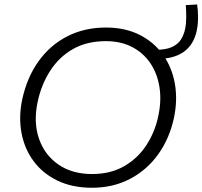

<svg xmlns="http://www.w3.org/2000/svg" viewBox="-20 -852 930 882"><path d="M402.5 10.5Q312.5 10.5 244.8 -22Q177 -54.5 135 -110.8Q93 -167 79 -240.2Q65 -313.5 82 -395Q104 -496.5 157.2 -570.8Q210.5 -645 289.2 -685.2Q368 -725.5 466.5 -725.5Q555 -725.5 621.2 -692Q687.5 -658.5 728.8 -600.5Q770 -542.5 783.2 -467.8Q796.5 -393 779 -310Q758.5 -215.5 706.8 -143.2Q655 -71 577.2 -30.2Q499.5 10.5 402.5 10.5ZM403 -52.5Q488 -52.5 550.8 -88.8Q613.5 -125 653 -186Q692.5 -247 707.5 -320.5Q722.5 -391.5 712.2 -453.8Q702 -516 669.8 -563Q637.5 -610 586 -636.5Q534.5 -663 466 -663Q379.5 -663 315.5 -626.8Q251.5 -590.5 210.8 -527.2Q170 -464 153 -384.5Q133 -290.5 159 -215.2Q185 -140 248.2 -96.2Q311.5 -52.5 403 -52.5ZM699 -581 692.5 -623Q742 -623 770 -636Q798 -649 811.5 -671Q825 -693 830.5 -719.5Q835.5 -743.5 835.5 -773.5Q835.5 -803.5 833.5 -828.5L885.5 -831.5Q889.5 -807.5 889.8 -774.5Q890 -741.5 884 -712Q856.5 -581 699 -581Z"/></svg>

Font: Commissioner Light
Style: Italic
Weight: 300
Italic angle: -12°
Designer: Kostas Bartsokas
Foundry: Kostas Bartsokas
Version: Version 1.000; ttfautohint (v1.8.3)